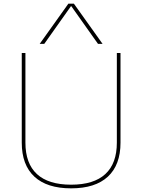

<svg xmlns="http://www.w3.org/2000/svg" viewBox="-20 -1020 778 1050"><path d="M369 10Q237 10 168 -54Q99 -118 99 -240V-730H119V-240Q119 -126 182 -68Q245 -10 369 -10Q493 -10 556 -68Q619 -126 619 -240V-730H639V-240Q639 -118 570 -54Q501 10 369 10ZM197 -780 354 -1000H384L541 -780H516L370 -986H368L222 -780Z"/></svg>

Font: M PLUS 1 Thin
Style: Regular
Weight: 100
Designer: Coji Morishita
Foundry: UNDERFOREST DESIGN
Version: Version 1.001